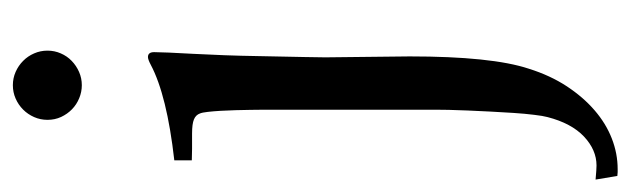

<svg xmlns="http://www.w3.org/2000/svg" viewBox="-401 -359 1004 306"><g transform="rotate(-90 101.0 -206.0)"><path d="M118.2 -687.5Q129.4 -687.5 139.4 -683.1Q149.4 -678.7 157 -671.1Q164.6 -663.6 168.9 -653.6Q173.3 -643.6 173.3 -632.3Q173.3 -621.1 168.9 -611.1Q164.6 -601.1 157 -593.8Q149.4 -586.4 139.4 -582Q129.4 -577.6 118.2 -577.6Q107.4 -577.6 97.4 -581.8Q87.4 -585.9 79.8 -593.3Q72.3 -600.6 67.6 -610.6Q63 -620.6 63 -632.3Q63 -643.6 67.4 -653.6Q71.8 -663.6 79.3 -671.1Q86.9 -678.7 96.9 -683.1Q106.9 -687.5 118.2 -687.5ZM-26.4 275.9 -32.2 241.2Q-15.6 242.7 -9.8 242.7Q15.1 242.7 36.4 222.7Q57.6 202.6 67.4 164.6Q69.3 157.7 71 143.3Q72.8 128.9 74 110.8Q75.2 92.8 76.2 73.2Q77.1 53.7 77.9 36.9Q78.6 20 78.9 7.3Q79.1 -5.4 79.1 -9.3V-283.2Q79.1 -284.2 79.1 -291.3Q79.1 -298.3 78.9 -309.1Q78.6 -319.8 78.4 -332.3Q78.1 -344.7 77.4 -356.2Q76.7 -367.7 75.7 -376.7Q74.7 -385.7 73.2 -389.2Q70.8 -396 63.7 -398.9Q56.6 -401.9 41 -401.9Q27.3 -401.9 16.8 -401.9Q6.3 -401.9 -1.5 -402.3V-430.2Q102.1 -441.9 150.9 -467.8Q159.2 -472.2 163.1 -472.2Q170.9 -472.2 170.9 -462.4Q170.9 -455.6 170.2 -439Q169.4 -422.4 168.2 -399.9Q167 -377.4 166 -350.8Q165 -324.2 164.6 -296.9Q163.6 -248.5 163.1 -222.2Q162.6 -195.8 162.6 -189.5L164.1 -55.2Q164.1 75.7 144.5 134.8Q133.8 168.9 116.5 195.3Q99.1 221.7 78.1 239.7Q57.1 257.8 33.2 267.1Q9.3 276.4 -15.6 276.4Q-17.6 276.4 -20.3 276.4Q-22.9 276.4 -26.4 275.9Z"/></g></svg>

Font: XB Kayhan
Style: Regular
Weight: 400
Designer: Behnam
Foundry: Irmug
Version: Version 7.300 2009